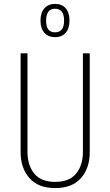

<svg xmlns="http://www.w3.org/2000/svg" viewBox="-20 -956 567 986"><path d="M263.2 -936Q296.9 -936 316.9 -914.1Q336.9 -892.1 336.9 -850.1Q336.9 -809.1 316.9 -787.1Q296.9 -765.1 263.2 -765.1Q229 -765.1 208.5 -787.1Q188 -809.1 188 -850.1Q188 -891.6 208.5 -913.8Q229 -936 263.2 -936ZM263.2 -911.1Q216.8 -911.1 216.8 -850.1Q216.8 -818.4 228.5 -804.2Q240.2 -790 263.2 -790Q309.1 -790 309.1 -850.1Q309.1 -911.1 263.2 -911.1ZM440.9 -682.1V-173.8Q440.9 -93.3 396 -41.7Q351.1 9.8 263.2 9.8Q175.8 9.8 130.9 -41.7Q85.9 -93.3 85.9 -173.8V-682.1H121.1V-176.8Q121.1 -106.4 156.2 -64.2Q191.4 -22 263.2 -22Q335.9 -22 370.8 -64.5Q405.8 -106.9 405.8 -176.8V-682.1Z"/></svg>

Font: Fira Sans Compressed UltraLight
Style: Regular
Weight: 200
Width: 1
Designer: Carrois Corporate & Edenspiekermann AG
Foundry: Carrois Corporate GbR & Edenspiekermann AG
Version: Version 4.203;PS 004.203;hotconv 1.0.88;makeotf.lib2.5.64775